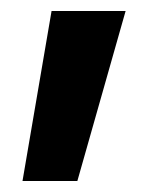

<svg xmlns="http://www.w3.org/2000/svg" viewBox="-20 -179 306 350"><path d="M209 -159H74L21 151H121Z"/></svg>

Font: Geom SemiBold
Style: Bold
Weight: 600
Version: Version 1.102